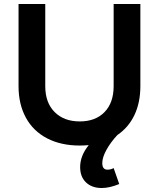

<svg xmlns="http://www.w3.org/2000/svg" viewBox="-20 -720 796 963"><path d="M684 -700V-288Q684 -206 654.5 -143.5Q625 -81 569 -43Q536 -8 514.5 30.5Q493 69 493 98Q493 131 519 131Q536 131 550 123L578 203Q530 223 490 223Q441 223 411.5 195Q382 167 382 118Q382 61 425 8Q397 10 380 10Q286 10 216.5 -26Q147 -62 110 -129.5Q73 -197 73 -288V-700H207V-288Q207 -205 254 -158Q301 -111 380 -111Q459 -111 504.5 -158Q550 -205 550 -288V-700Z"/></svg>

Font: Gontserrat Medium
Style: Regular
Weight: 500
Designer: Julieta Ulanovsky
Foundry: Julieta Ulanovsky
Version: Version 6.001